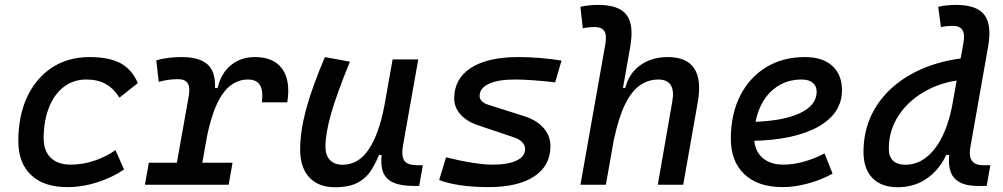

<svg xmlns="http://www.w3.org/2000/svg" viewBox="-20 -763 4142 793"><path d="M271.5 -83Q322.3 -83 370.8 -99.6Q419.4 -116.2 457 -143.1L492.2 -63Q444.3 -30.3 382.8 -10.3Q321.3 9.8 257.3 9.8Q161.1 9.8 108.4 -40Q55.7 -89.8 55.7 -180.2Q55.7 -285.2 92.3 -363Q128.9 -440.9 195.1 -484.1Q261.2 -527.3 350.1 -527.3Q430.2 -527.3 477.5 -502Q524.9 -476.6 549.3 -419.9L473.6 -359.9Q448.2 -398.9 415.5 -416.7Q382.8 -434.6 336.4 -434.6Q283.7 -434.6 243.9 -404.3Q204.1 -374 182.4 -319.3Q160.6 -264.6 160.2 -190.9Q160.6 -139.6 189.7 -111.3Q218.8 -83 271.5 -83Z M694.3 0 759.3 -364.7Q766.1 -402.3 755.4 -419.2Q744.6 -436 714.8 -436Q673.8 -436 635.7 -424.8L625.5 -513.7Q647.5 -520.5 673.8 -523.9Q700.2 -527.3 730.5 -527.3Q815.4 -527.3 847.2 -486.3Q878.9 -445.3 862.8 -355L799.3 0ZM578.6 0 594.7 -90.8H940.4L924.3 0ZM833 -190.4 857.4 -399.9H878.9Q893.1 -460.9 934.1 -494.1Q975.1 -527.3 1032.7 -527.3Q1110.8 -527.3 1145.8 -478.3Q1180.7 -429.2 1166.5 -340.3H1061.5Q1067.9 -388.2 1053.7 -411.4Q1039.6 -434.6 1003.4 -434.6Q966.3 -434.6 934.3 -411.6Q902.3 -388.7 876.7 -335.2Q851.1 -281.7 833 -190.4Z M1363.3 10.3Q1294.9 10.3 1257.3 -30.5Q1219.7 -71.3 1219.7 -145Q1219.7 -219.7 1243.9 -310.3Q1268.1 -400.9 1321.8 -527.3L1425.3 -508.3Q1372.1 -378.9 1348.1 -295.7Q1324.2 -212.4 1324.2 -157.2Q1324.2 -121.6 1342.8 -102.1Q1361.3 -82.5 1395 -82.5Q1460 -82.5 1502.4 -145.3Q1544.9 -208 1567.4 -325.7L1558.6 -122.6H1526.4L1554.2 -146Q1537.1 -98.1 1515.1 -63Q1493.2 -27.8 1457.8 -8.8Q1422.4 10.3 1363.3 10.3ZM1688.5 4.9Q1635.7 4.9 1604.5 -9Q1573.2 -22.9 1562 -52.7Q1550.8 -82.5 1557.1 -129.9L1551.3 -234.9L1601.6 -517.6H1707.5L1645 -165.5Q1636.7 -118.7 1649.7 -99.6Q1662.6 -80.6 1705.6 -80.6H1726.6L1711.4 4.9Z M1997.6 9.8Q1934.1 9.8 1880.9 2Q1827.6 -5.9 1793.9 -19.5L1822.3 -113.3Q1878.9 -99.1 1929 -91.1Q1979 -83 2014.2 -83Q2078.1 -83 2113.5 -99.9Q2148.9 -116.7 2148.9 -147.5Q2148.9 -162.6 2137 -175.5Q2125 -188.5 2102.5 -195.8L1956.1 -245.1Q1907.7 -261.2 1881.8 -290.5Q1856 -319.8 1856 -356.4Q1856 -438 1925 -482.7Q1994.1 -527.3 2120.6 -527.3Q2165 -527.3 2211.7 -523.4Q2258.3 -519.5 2299.3 -512.7L2272.9 -422.9Q2227.1 -428.2 2183.3 -431.4Q2139.6 -434.6 2106 -434.6Q2036.6 -434.6 1998.8 -416.7Q1960.9 -398.9 1960.9 -366.2Q1960.9 -354.5 1970.2 -345Q1979.5 -335.4 1997.6 -330.1L2146.5 -282.7Q2198.2 -266.1 2225.8 -233.6Q2253.4 -201.2 2253.4 -159.2Q2253.4 -78.6 2186.5 -34.4Q2119.6 9.8 1997.6 9.8Z M2696.8 0 2756.8 -344.2Q2764.6 -389.2 2750.2 -411.9Q2735.8 -434.6 2698.7 -434.6Q2658.7 -434.6 2624.5 -411.6Q2590.3 -388.7 2563.2 -335.2Q2536.1 -281.7 2516.6 -190.4L2541 -399.9H2562.5Q2578.1 -460.9 2625.2 -494.1Q2672.4 -527.3 2737.8 -527.3Q2816.4 -527.3 2847.4 -480.2Q2878.4 -433.1 2861.8 -340.3L2801.8 0ZM2377.4 0 2480 -579.6Q2486.8 -617.2 2476.1 -634.3Q2465.3 -651.4 2435.5 -651.4Q2423.3 -651.4 2411.4 -650.1Q2399.4 -648.9 2387.2 -646L2377 -734.9Q2395.5 -739.3 2414.1 -741Q2432.6 -742.7 2451.2 -742.7Q2536.1 -742.7 2567.6 -701.7Q2599.1 -660.6 2583 -569.8L2482.4 0Z M3216.3 -83Q3255.4 -83 3299.8 -95.2Q3344.2 -107.4 3385.3 -129.4L3418.9 -45.9Q3371.1 -19.5 3316.4 -4.9Q3261.7 9.8 3211.9 9.8Q3111.3 9.8 3054.9 -43Q2998.5 -95.7 2998.5 -189.9Q2998.5 -291.5 3036.9 -367.2Q3075.2 -442.9 3144 -485.1Q3212.9 -527.3 3304.7 -527.3Q3377 -527.3 3417.2 -491.2Q3457.5 -455.1 3457.5 -390.6Q3457.5 -294.9 3359.6 -239.7Q3261.7 -184.6 3086.4 -181.2L3076.2 -259.3Q3207 -261.2 3280 -293.9Q3353 -326.7 3353 -384.3Q3353 -407.7 3336.9 -421.1Q3320.8 -434.6 3291 -434.6Q3232.9 -434.6 3188.7 -404.8Q3144.5 -375 3119.9 -321.3Q3095.2 -267.6 3094.7 -195.8Q3095.2 -142.6 3127.4 -112.8Q3159.7 -83 3216.3 -83Z M3687.5 10.3Q3620.1 10.3 3583.3 -27.8Q3546.4 -65.9 3546.4 -135.3Q3546.4 -224.6 3583.7 -296.9Q3621.1 -369.1 3688.5 -420.7Q3755.9 -472.2 3846.2 -499.8Q3936.5 -527.3 4042.5 -527.3H4051.3L3977.5 -434.6Q3886.2 -430.7 3812 -392.1Q3737.8 -353.5 3694.3 -290.3Q3650.9 -227.1 3650.9 -147.5Q3650.9 -116.2 3668.7 -99.4Q3686.5 -82.5 3719.2 -82.5Q3787.6 -82.5 3838.6 -146Q3889.6 -209.5 3912.6 -325.7L3906.7 -123H3850.1L3898.9 -150.9Q3874.5 -78.1 3819.1 -33.9Q3763.7 10.3 3687.5 10.3ZM4018.1 4.9Q3982.4 4.9 3957.8 -3.9Q3933.1 -12.7 3918.9 -30.5Q3904.8 -48.3 3900.9 -75.9Q3897 -103.5 3902.3 -141.1L3908.2 -302.2L3959 -584.5Q3965.8 -622.1 3955.1 -639.2Q3944.3 -656.2 3914.6 -656.2Q3902.3 -656.2 3890.4 -655Q3878.4 -653.8 3866.2 -650.9L3855 -734.9Q3873.5 -739.3 3892.1 -741Q3910.6 -742.7 3929.2 -742.7Q4014.2 -742.7 4045.7 -701.7Q4077.1 -660.6 4061 -569.8L3987.8 -155.3Q3983.4 -130.4 3987.5 -113.8Q3991.7 -97.2 4004.9 -88.9Q4018.1 -80.6 4040.5 -80.6H4070.3L4055.2 4.9Z"/></svg>

Font: Cascadia Code
Style: Italic
Weight: 400
Italic angle: -10°
Designer: Aaron Bell
Foundry: Saja Typeworks
Version: Version 2407.024